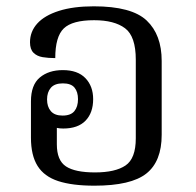

<svg xmlns="http://www.w3.org/2000/svg" viewBox="-20 -578 622 608"><path d="M279 10Q209 10 164.5 -4.5Q120 -19 99 -52.5Q78 -86 78 -142V-257Q78 -309 106 -332.5Q134 -356 179 -356Q226 -356 250.5 -330.5Q275 -305 275 -264Q275 -221 251 -196Q227 -171 180 -171Q156 -171 143 -180L160 -190V-121Q160 -70 189 -51Q218 -32 281 -32Q345 -32 377.5 -54Q410 -76 410 -140V-389Q410 -463 376 -488.5Q342 -514 278 -514Q209 -514 182 -488Q155 -462 155 -394Q133 -394 115 -397Q97 -400 86 -411Q75 -422 75 -444Q75 -478 98 -503.5Q121 -529 166.5 -543.5Q212 -558 277 -558Q397 -558 444.5 -513Q492 -468 492 -385V-151Q492 -67 443.5 -28.5Q395 10 279 10ZM178 -212Q204 -212 215.5 -226Q227 -240 227 -264Q227 -287 216 -300.5Q205 -314 179 -314Q153 -314 141 -300Q129 -286 129 -263Q129 -240 141 -226Q153 -212 178 -212Z"/></svg>

Font: Noto Serif Thai
Style: Regular
Weight: 400
Designer: Monotype Design Team
Foundry: Monotype Imaging Inc.
Version: Version 2.001